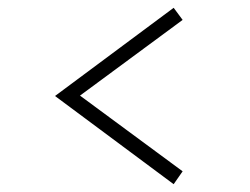

<svg xmlns="http://www.w3.org/2000/svg" viewBox="-20 -595 640 492"><path d="M425 -123 121 -349 425 -575 448 -544 185 -350 448 -156Z"/></svg>

Font: Red Hat Display VF
Style: Regular
Weight: 300
Designer: Pentagram, MCKL
Foundry: Pentagram, MCKL
Version: Version 1.023